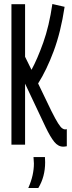

<svg xmlns="http://www.w3.org/2000/svg" viewBox="-20 -721 361 957"><path d="M295 10Q270 10 250.5 -14Q231 -38 207 -88L105 -304V0H37V-700H105V-438L137 -373Q166 -426 195.5 -508.5Q225 -591 241 -701L302 -687Q283 -561 247.5 -466Q212 -371 170 -305L236 -168Q257 -126 269.5 -106.5Q282 -87 290 -81.5Q298 -76 304 -76Q310 -76 313 -77V8Q307 9 302.5 9.5Q298 10 295 10ZM121 216Q136 182 142.5 152Q149 122 149 94Q149 86 148 78Q147 70 147 62H204Q204 68 204.5 74.5Q205 81 205 88Q205 160 171 216Z"/></svg>

Font: Georama ExtraCondensed
Style: Regular
Weight: 400
Width: 2
Designer: Jean-Baptiste Levee
Foundry: Production Type
Version: Version 1.000